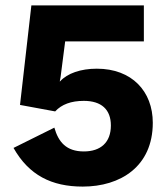

<svg xmlns="http://www.w3.org/2000/svg" viewBox="-20 -680 623 710"><path d="M286 10C425 10 545 -64 545 -226C545 -342 468 -426 338 -426C279 -426 229 -409 202 -379H201L204 -395L221 -527H512V-660H96L54 -292L184 -268C208 -294 243 -307 290 -307C355 -307 390 -275 390 -216C390 -153 352 -120 290 -120C225 -120 196 -155 181 -208L30 -133C87 -32 171 10 286 10Z"/></svg>

Font: Work Sans
Style: Bold
Weight: 700
Designer: Wei Huang
Foundry: Wei Huang
Version: Version 2.012